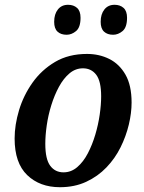

<svg xmlns="http://www.w3.org/2000/svg" viewBox="-20 -771 602 801"><path d="M230 10Q146 10 93.5 -40.5Q41 -91 41 -193Q41 -250 59.5 -311.5Q78 -373 115.5 -426Q153 -479 209.5 -512.5Q266 -546 343 -546Q394 -546 436 -525Q478 -504 503.5 -459.5Q529 -415 529 -343Q529 -300 517.5 -251.5Q506 -203 483 -156.5Q460 -110 424 -72.5Q388 -35 339.5 -12.5Q291 10 230 10ZM245 -52Q277 -52 302.5 -74Q328 -96 346.5 -131.5Q365 -167 377.5 -209Q390 -251 396 -293Q402 -335 402 -369Q402 -432 381.5 -459Q361 -486 326 -486Q295 -486 270 -465Q245 -444 226 -409Q207 -374 194 -332Q181 -290 175 -248Q169 -206 169 -171Q169 -107 189.5 -79.5Q210 -52 245 -52ZM452 -626Q428 -626 414 -639Q400 -652 400 -680Q400 -712 415.5 -731.5Q431 -751 458 -751Q481 -751 495.5 -738Q510 -725 510 -697Q510 -657 491.5 -641.5Q473 -626 452 -626ZM258 -626Q234 -626 220 -639Q206 -652 206 -680Q206 -712 221.5 -731.5Q237 -751 264 -751Q287 -751 301.5 -738Q316 -725 316 -697Q316 -657 297.5 -641.5Q279 -626 258 -626Z"/></svg>

Font: Noto Serif SemiCondensed SemiBold
Style: Italic
Weight: 600
Width: 4
Italic angle: -12°
Designer: Monotype Design Team
Foundry: Monotype Imaging Inc.
Version: Version 2.014; ttfautohint (v1.8.4.7-5d5b)